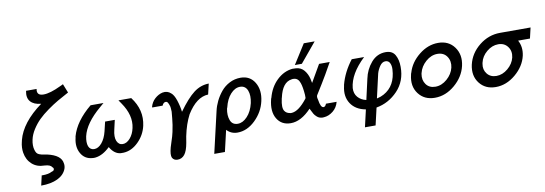

<svg xmlns="http://www.w3.org/2000/svg" viewBox="-63 -1144 4993 1758"><g transform="rotate(-10 2434.0 -265.0)"><path d="M99 -251Q100 -254 101 -258Q102 -262 102 -265Q143 -424 334 -563Q267 -569 236 -604.5Q205 -640 218 -704H316Q304 -643 371 -643Q432 -643 532 -691L554 -701Q557 -703 561 -705L594 -622Q536 -591 491 -565Q446 -539 393.5 -501.5Q341 -464 304.5 -428Q268 -392 238.5 -346Q209 -300 199 -253Q187 -198 200 -156Q205 -139 212.5 -128.5Q220 -118 234.5 -112Q249 -106 259 -104Q269 -102 294 -98Q303 -97 307 -96Q435 -67 444 10Q449 35 440 61Q419 116 357.5 145.5Q296 175 204 175L225 83Q227 84 230 84Q290 84 319 67Q340 62 343 51Q348 36 333 26Q320 2 266 -1Q196 -1 150.5 -42Q105 -83 94 -150Q86 -198 99 -251Z M590 -202Q590 -207 592 -215Q630 -350 777 -471H897L860 -439Q715 -316 688 -199Q676 -142 689 -106Q704 -70 741 -70Q779 -70 812 -109Q845 -148 861 -213L882 -301H972L952 -213Q936 -148 952 -109Q969 -70 1006 -70Q1043 -70 1075 -106.5Q1107 -143 1119 -199Q1145 -314 1058 -439L1036 -471H1155Q1251 -345 1219 -202Q1200 -118 1137.5 -56.5Q1075 5 1000 9Q987 10 973 9Q914 4 874 -65Q807 0 739 8Q724 10 710 8Q639 3 604.5 -58Q570 -119 590 -202Z M1331 -353 1330 -354Q1329 -355 1328 -356Q1340 -402 1373 -432Q1406 -462 1445 -471Q1491 -480 1524 -449Q1548 -430 1566 -376.5Q1584 -323 1591 -267Q1673 -381 1737 -429.5Q1801 -478 1877 -479L1854 -381Q1745 -377 1656 -233Q1613 -151 1590 -39L1580 21Q1567 94 1541.5 126Q1516 158 1476 158Q1442 158 1427 131Q1414 104 1433 35Q1440 12 1449 -16Q1458 -44 1462.5 -58.5Q1467 -73 1473 -100Q1479 -127 1485 -164Q1493 -222 1498 -285V-284Q1496 -327 1494 -332Q1493 -334 1490.5 -343.5Q1488 -353 1485.5 -357.5Q1483 -362 1479.5 -369Q1476 -376 1471 -379Q1466 -382 1459 -382Q1438 -382 1426 -353Z M1815 164 1904 -220Q1914 -265 1935.5 -309Q1957 -353 1989.5 -392.5Q2022 -432 2069.5 -456.5Q2117 -481 2172 -481Q2260 -481 2303 -409Q2346 -337 2323 -236Q2301 -138 2225 -64.5Q2149 9 2059 9Q2000 9 1960 -34L1914 164ZM2006 -234Q2004 -230 2002 -224Q1990 -162 2007.5 -116Q2025 -70 2076 -70Q2123 -70 2165 -115Q2207 -160 2225 -235Q2240 -305 2222 -352Q2203 -400 2153 -400Q2106 -400 2065 -355Q2024 -310 2006 -234Z M2683 -509 2798 -691H2899L2748 -509ZM2414 -237Q2415 -244 2419 -251Q2445 -348 2509.5 -409.5Q2574 -471 2654 -479Q2681 -479 2686 -478Q2734 -475 2762.5 -440.5Q2791 -406 2802 -360L2810 -320Q2892 -461 2903 -481H3002Q2971 -424 2941.5 -374Q2912 -324 2896 -298Q2880 -272 2861 -241.5Q2842 -211 2837 -203Q2828 -190 2837 -159Q2848 -84 2875 -84Q2892 -84 2902 -111H3001Q2988 -59 2948 -27Q2908 5 2863 8Q2846 10 2835 7Q2815 4 2798 -11Q2781 -26 2773 -39.5Q2765 -53 2756 -72Q2747 -91 2746 -92Q2651 9 2555 9Q2469 9 2428 -59.5Q2387 -128 2414 -237ZM2514 -236Q2513 -234 2512 -230Q2511 -226 2511 -225Q2493 -144 2514 -113Q2530 -89 2562 -84Q2571 -81 2583 -83Q2645 -89 2721 -185Q2725 -189 2727 -196Q2728 -200 2727 -224Q2721 -300 2708 -336Q2692 -383 2654 -386Q2642 -388 2630 -385Q2544 -373 2514 -236Z M3093 -241Q3093 -245 3095 -253Q3125 -367 3205 -471H3320Q3181 -339 3168 -209Q3165 -158 3194 -124.5Q3223 -91 3272 -80L3315 -270Q3332 -354 3386.5 -417.5Q3441 -481 3522 -481Q3583 -481 3608.5 -436Q3634 -391 3634 -325Q3635 -192 3551 -104Q3467 -16 3352 4L3315 164H3216L3253 4Q3159 -13 3115 -80Q3071 -147 3093 -241ZM3370 -78H3375Q3409 -86 3436 -101Q3548 -162 3556 -315Q3558 -350 3545.5 -374.5Q3533 -399 3505 -399Q3475 -399 3453 -367.5Q3431 -336 3421 -301Z M3715 -236Q3716 -245 3721 -256Q3748 -348 3831 -414.5Q3914 -481 4009 -481Q4107 -481 4159.5 -408.5Q4212 -336 4189 -235Q4166 -136 4080.5 -63.5Q3995 9 3895 9Q3797 9 3743.5 -62Q3690 -133 3715 -236ZM3813 -236Q3813 -234 3812 -232Q3811 -230 3811 -228Q3801 -171 3830.5 -130.5Q3860 -90 3917 -90Q3975 -90 4025.5 -134Q4076 -178 4090 -237Q4103 -296 4073.5 -339.5Q4044 -383 3985 -383Q3927 -383 3877 -339Q3827 -295 3813 -236Z M4279 -231Q4303 -334 4390 -403.5Q4477 -473 4585 -473H4868L4845 -374H4735Q4770 -310 4753 -231Q4731 -135 4645.5 -63Q4560 9 4461 9Q4364 9 4310.5 -60.5Q4257 -130 4279 -231ZM4379 -232Q4377 -224 4377 -222Q4367 -168 4398 -129Q4429 -90 4484 -90Q4541 -90 4591 -132Q4641 -174 4655 -231Q4668 -289 4637 -331Q4606 -373 4549 -373Q4492 -373 4442 -331.5Q4392 -290 4379 -232Z"/></g></svg>

Font: Coval
Style: Italic
Weight: 400
Foundry: Context Ltd
Version: Version 001.000